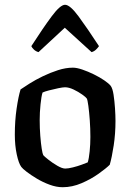

<svg xmlns="http://www.w3.org/2000/svg" viewBox="-20 -783 545 803"><path d="M242 0Q216 0 187.5 -10.5Q159 -21 134 -36Q109 -51 91.5 -64.5Q74 -78 69 -85Q58 -100 50 -137.5Q42 -175 42 -220Q42 -278 49.5 -329Q57 -380 66 -409Q79 -418 103.5 -433.5Q128 -449 159 -464Q190 -479 222.5 -489.5Q255 -500 285 -500Q301 -500 324.5 -492Q348 -484 372.5 -472Q397 -460 416 -447Q435 -434 443 -424Q451 -413 455 -386.5Q459 -360 461 -330Q463 -300 463 -277Q463 -224 455.5 -174.5Q448 -125 439 -94Q424 -79 392.5 -56.5Q361 -34 321.5 -17Q282 0 242 0ZM253 -78Q265 -78 285 -83Q305 -88 322.5 -94.5Q340 -101 347 -104Q352 -120 355 -150Q358 -180 358 -210Q358 -245 355.5 -280Q353 -315 349.5 -340.5Q346 -366 343 -371Q340 -376 324 -387.5Q308 -399 288 -408.5Q268 -418 252 -418Q243 -418 223.5 -414Q204 -410 185 -405Q166 -400 158 -396Q153 -381 149.5 -346.5Q146 -312 146 -281Q146 -247 148.5 -215Q151 -183 154.5 -161Q158 -139 161 -134Q165 -129 182 -115.5Q199 -102 219.5 -90Q240 -78 253 -78ZM141 -565Q130 -568 122 -575.5Q114 -583 111 -590Q160 -666 196 -714.5Q232 -763 252 -763Q273 -763 309 -714Q345 -665 394 -590Q390 -584 382 -576Q374 -568 363 -565L251 -667Z"/></svg>

Font: Texturina 72pt SemiBold
Style: Regular
Weight: 600
Designer: Guillermo Torres Carreño
Foundry: Omnibus-Type
Version: Version 1.002; ttfautohint (v1.8.3)